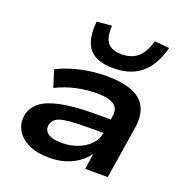

<svg xmlns="http://www.w3.org/2000/svg" viewBox="-137 -889 982 1023"><g transform="rotate(20 354.0 -378.0)"><path d="M251 10Q179 10 131.5 -13.5Q84 -37 63 -75.5Q42 -114 51 -162Q61 -204 96.5 -233Q132 -262 207 -278Q282 -294 408 -294H511L499 -213H395Q320 -213 276 -208Q232 -203 213 -190Q194 -177 189 -155Q183 -125 207 -106Q231 -87 287 -87Q334 -87 375 -102.5Q416 -118 444 -146Q472 -174 477 -210L493 -312Q501 -359 471 -379.5Q441 -400 373 -400Q316 -400 257.5 -387Q199 -374 145 -347L115 -442Q154 -462 200.5 -476Q247 -490 296 -497Q345 -504 390 -504Q478 -504 534.5 -482.5Q591 -461 614.5 -415Q638 -369 627 -295L580 0H452L468 -108H477Q458 -74 425 -47Q392 -20 348.5 -5Q305 10 251 10ZM408 -555Q343 -555 303.5 -577.5Q264 -600 249 -645.5Q234 -691 241 -758L326 -766Q321 -699 345 -669.5Q369 -640 425 -640Q480 -640 515 -669.5Q550 -699 568 -766L652 -758Q635 -691 602.5 -645.5Q570 -600 521.5 -577.5Q473 -555 408 -555Z"/></g></svg>

Font: Nunito Sans 10pt Expanded
Style: Bold Italic
Weight: 700
Width: 7
Italic angle: -9°
Designer: Vernon Adams
Foundry: Vernon Adams
Version: Version 3.101;gftools[0.9.27]